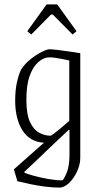

<svg xmlns="http://www.w3.org/2000/svg" viewBox="-20 -676 441 873"><path d="M251 177Q221 177 185.5 172.5Q150 168 117 161Q84 154 59 148L43 94L180 -27Q115 -31 82 -83.5Q49 -136 49 -218Q49 -264 56.5 -299.5Q64 -335 76 -360Q92 -385 118 -406Q144 -427 169 -439.5Q194 -452 205 -452Q215 -452 241.5 -449Q268 -446 297 -441.5Q326 -437 345 -434V42Q345 72 330.5 103.5Q316 135 294 156Q272 177 251 177ZM209 -59Q213 -59 226.5 -69.5Q240 -80 256 -93Q272 -106 283.5 -116.5Q295 -127 295 -127V-401Q260 -409 228.5 -413.5Q197 -418 182 -411Q165 -405 146 -385.5Q127 -366 113.5 -327Q100 -288 100 -222Q100 -155 117 -120Q134 -85 159 -72Q184 -59 209 -59ZM263 144Q268 144 282 112.5Q296 81 296 26V-84L293 -86Q275 -69 246 -42Q217 -15 186.5 14.5Q156 44 130 68.5Q104 93 91 105V109Q101 114 131 122.5Q161 131 197.5 137.5Q234 144 263 144ZM122 -519 104 -534 192 -656H240L328 -534L310 -519L220 -610H212Z"/></svg>

Font: Grenze Gotisch ExtraLight
Style: Regular
Weight: 200
Designer: Renata Polastri
Foundry: Omnibus-Type
Version: Version 1.001